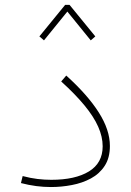

<svg xmlns="http://www.w3.org/2000/svg" viewBox="-20 -753 530 778"><path d="M244.1 -733.4 139.6 -605.5 158.2 -589.4 252.9 -706.1 347.7 -589.4 366.2 -605.5 261.7 -733.4ZM425.3 -161.6Q425.3 -226.6 380.1 -297.6Q335 -368.7 248.5 -446.8L228 -422.9Q285.2 -371.1 322.5 -325.7Q359.9 -280.3 377.9 -239.5Q396 -198.7 396 -160.2Q396 -92.3 340.3 -58.3Q284.7 -24.4 188 -24.4Q160.2 -24.4 131.8 -27.8Q103.5 -31.2 71.8 -39.6L64.9 -11.2Q96.7 -2.9 126.7 1Q156.7 4.9 186.5 4.9Q229 4.9 271.2 -3.2Q313.5 -11.2 348.4 -30Q383.3 -48.8 404.3 -81.1Q425.3 -113.3 425.3 -161.6Z"/></svg>

Font: Estedad VF
Style: Regular
Weight: 100
Designer: Amin Abedi
Version: Version 7.3